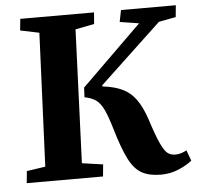

<svg xmlns="http://www.w3.org/2000/svg" viewBox="-52 -763 858 830"><g transform="rotate(-5 377.0 -348.0)"><path d="M614 14Q563 14 530.5 -4Q498 -22 474.5 -68.5Q451 -115 426 -200Q410 -255 395.5 -285.5Q381 -316 361.5 -329.5Q342 -343 313 -348L315 -390L576 -646L493 -659L503 -710H741L736 -659L662 -645L394 -393V-388Q446 -382 480.5 -365.5Q515 -349 538.5 -316.5Q562 -284 580 -231Q603 -159 619 -124Q635 -89 649 -78Q663 -67 683 -67Q695 -67 707 -70.5Q719 -74 732 -81L749 -35Q724 -15 688.5 -0.5Q653 14 614 14ZM32 0 37 -52 118 -64 143 -643 61 -660 66 -710H386L382 -660L300 -644L277 -65L368 -52L363 0Z"/></g></svg>

Font: Literata 36pt
Style: Bold Italic
Weight: 700
Italic angle: -2°
Designer: Latin by Veronika Burian and Jose Scaglione. Greek by Irene Vlachou. Cyrillic by Vera Evstafieva
Foundry: TypeTogether
Version: Version 3.002